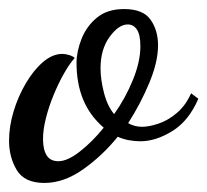

<svg xmlns="http://www.w3.org/2000/svg" viewBox="-31 -372 458 424"><path d="M67 32Q23 32 6 3.5Q-11 -25 -11 -61Q-11 -93 -1 -126Q9 -159 26 -188Q43 -217 64 -235Q85 -253 107 -253Q113 -253 121.5 -250.5Q130 -248 134 -244Q123 -232 110.5 -210Q98 -188 87.5 -162.5Q77 -137 70.5 -111.5Q64 -86 64 -65Q64 -42 72 -29Q80 -16 98 -16Q118 -16 145.5 -37.5Q173 -59 198 -90Q167 -117 152.5 -152.5Q138 -188 138 -233Q138 -258 149 -286Q160 -314 183 -333Q206 -352 243 -352Q285 -352 301.5 -328.5Q318 -305 318 -272Q318 -235 298.5 -188.5Q279 -142 252 -100Q266 -92 283 -92Q298 -92 319 -99Q340 -106 359.5 -122.5Q379 -139 391 -166L407 -154Q386 -105 349.5 -82.5Q313 -60 279 -60Q266 -60 253 -62.5Q240 -65 229 -70Q195 -28 152.5 2Q110 32 67 32ZM221 -120Q246 -155 262.5 -195.5Q279 -236 279 -270Q279 -295 271.5 -306.5Q264 -318 251 -318Q231 -318 211 -290.5Q191 -263 191 -221Q191 -197 198.5 -167.5Q206 -138 221 -120Z"/></svg>

Font: Dancing Script SemiBold
Style: Regular
Weight: 600
Designer: Pablo Impallari
Foundry: Pablo Impallari
Version: Version 2.001